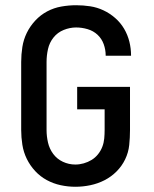

<svg xmlns="http://www.w3.org/2000/svg" viewBox="-20 -702 590 734"><path d="M268 12Q240 12 212 6Q184 0 159 -13.5Q134 -27 114.5 -48Q95 -69 82.5 -94.5Q70 -120 65.5 -148.5Q61 -177 61 -205V-465Q61 -494 65.5 -522.5Q70 -551 82.5 -576.5Q95 -602 115 -623.5Q135 -645 160.5 -658.5Q186 -672 214.5 -677Q243 -682 271 -682Q298 -682 324.5 -678Q351 -674 375.5 -662.5Q400 -651 420.5 -633Q441 -615 454.5 -592Q468 -569 474.5 -543Q481 -517 481 -490V-489H384V-490Q384 -512 376.5 -533Q369 -554 353 -569Q337 -584 315 -590.5Q293 -597 271 -597Q247 -597 223.5 -587.5Q200 -578 184.5 -558.5Q169 -539 163.5 -514.5Q158 -490 158 -465V-205Q158 -181 163.5 -157Q169 -133 183.5 -113.5Q198 -94 220.5 -83.5Q243 -73 268 -73Q284 -73 300 -77.5Q316 -82 330 -90.5Q344 -99 354.5 -112Q365 -125 371 -140.5Q377 -156 378.5 -172.5Q380 -189 380 -205V-284H275V-370H477V-205Q477 -176 474 -147.5Q471 -119 458.5 -93Q446 -67 425.5 -46.5Q405 -26 379.5 -13Q354 0 325.5 6Q297 12 268 12Z"/></svg>

Font: Lode Dark
Style: Bold
Weight: 700
Monospace: yes
Designer: Belleve Invis
Foundry: Belleve Invis
Version: Version 29.2.0; ttfautohint (v1.8.3)